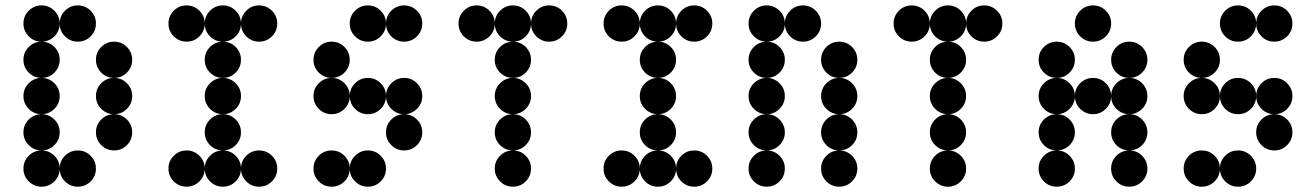

<svg xmlns="http://www.w3.org/2000/svg" viewBox="-20 -704 4962 724"><path d="M205.1 -615.2Q205.1 -586.9 185.1 -566.9Q165 -546.9 136.7 -546.9Q108.4 -546.9 88.4 -566.9Q68.4 -586.9 68.4 -615.2Q68.4 -643.6 88.4 -663.6Q108.4 -683.6 136.7 -683.6Q165 -683.6 185.1 -663.6Q205.1 -643.6 205.1 -615.2ZM341.8 -615.2Q341.8 -586.9 321.8 -566.9Q301.8 -546.9 273.4 -546.9Q245.1 -546.9 225.1 -566.9Q205.1 -586.9 205.1 -615.2Q205.1 -643.6 225.1 -663.6Q245.1 -683.6 273.4 -683.6Q301.8 -683.6 321.8 -663.6Q341.8 -643.6 341.8 -615.2ZM205.1 -478.5Q205.1 -450.2 185.1 -430.2Q165 -410.2 136.7 -410.2Q108.4 -410.2 88.4 -430.2Q68.4 -450.2 68.4 -478.5Q68.4 -506.8 88.4 -526.9Q108.4 -546.9 136.7 -546.9Q165 -546.9 185.1 -526.9Q205.1 -506.8 205.1 -478.5ZM478.5 -478.5Q478.5 -450.2 458.5 -430.2Q438.5 -410.2 410.2 -410.2Q381.8 -410.2 361.8 -430.2Q341.8 -450.2 341.8 -478.5Q341.8 -506.8 361.8 -526.9Q381.8 -546.9 410.2 -546.9Q438.5 -546.9 458.5 -526.9Q478.5 -506.8 478.5 -478.5ZM205.1 -341.8Q205.1 -313.5 185.1 -293.5Q165 -273.4 136.7 -273.4Q108.4 -273.4 88.4 -293.5Q68.4 -313.5 68.4 -341.8Q68.4 -370.1 88.4 -390.1Q108.4 -410.2 136.7 -410.2Q165 -410.2 185.1 -390.1Q205.1 -370.1 205.1 -341.8ZM478.5 -341.8Q478.5 -313.5 458.5 -293.5Q438.5 -273.4 410.2 -273.4Q381.8 -273.4 361.8 -293.5Q341.8 -313.5 341.8 -341.8Q341.8 -370.1 361.8 -390.1Q381.8 -410.2 410.2 -410.2Q438.5 -410.2 458.5 -390.1Q478.5 -370.1 478.5 -341.8ZM205.1 -205.1Q205.1 -176.8 185.1 -156.7Q165 -136.7 136.7 -136.7Q108.4 -136.7 88.4 -156.7Q68.4 -176.8 68.4 -205.1Q68.4 -233.4 88.4 -253.4Q108.4 -273.4 136.7 -273.4Q165 -273.4 185.1 -253.4Q205.1 -233.4 205.1 -205.1ZM478.5 -205.1Q478.5 -176.8 458.5 -156.7Q438.5 -136.7 410.2 -136.7Q381.8 -136.7 361.8 -156.7Q341.8 -176.8 341.8 -205.1Q341.8 -233.4 361.8 -253.4Q381.8 -273.4 410.2 -273.4Q438.5 -273.4 458.5 -253.4Q478.5 -233.4 478.5 -205.1ZM205.1 -68.4Q205.1 -40 185.1 -20Q165 0 136.7 0Q108.4 0 88.4 -20Q68.4 -40 68.4 -68.4Q68.4 -96.7 88.4 -116.7Q108.4 -136.7 136.7 -136.7Q165 -136.7 185.1 -116.7Q205.1 -96.7 205.1 -68.4ZM341.8 -68.4Q341.8 -40 321.8 -20Q301.8 0 273.4 0Q245.1 0 225.1 -20Q205.1 -40 205.1 -68.4Q205.1 -96.7 225.1 -116.7Q245.1 -136.7 273.4 -136.7Q301.8 -136.7 321.8 -116.7Q341.8 -96.7 341.8 -68.4Z M752 -615.2Q752 -586.9 731.9 -566.9Q711.9 -546.9 683.6 -546.9Q655.3 -546.9 635.3 -566.9Q615.2 -586.9 615.2 -615.2Q615.2 -643.6 635.3 -663.6Q655.3 -683.6 683.6 -683.6Q711.9 -683.6 731.9 -663.6Q752 -643.6 752 -615.2ZM888.7 -615.2Q888.7 -586.9 868.7 -566.9Q848.6 -546.9 820.3 -546.9Q792 -546.9 772 -566.9Q752 -586.9 752 -615.2Q752 -643.6 772 -663.6Q792 -683.6 820.3 -683.6Q848.6 -683.6 868.7 -663.6Q888.7 -643.6 888.7 -615.2ZM1025.4 -615.2Q1025.4 -586.9 1005.4 -566.9Q985.4 -546.9 957 -546.9Q928.7 -546.9 908.7 -566.9Q888.7 -586.9 888.7 -615.2Q888.7 -643.6 908.7 -663.6Q928.7 -683.6 957 -683.6Q985.4 -683.6 1005.4 -663.6Q1025.4 -643.6 1025.4 -615.2ZM888.7 -478.5Q888.7 -450.2 868.7 -430.2Q848.6 -410.2 820.3 -410.2Q792 -410.2 772 -430.2Q752 -450.2 752 -478.5Q752 -506.8 772 -526.9Q792 -546.9 820.3 -546.9Q848.6 -546.9 868.7 -526.9Q888.7 -506.8 888.7 -478.5ZM888.7 -341.8Q888.7 -313.5 868.7 -293.5Q848.6 -273.4 820.3 -273.4Q792 -273.4 772 -293.5Q752 -313.5 752 -341.8Q752 -370.1 772 -390.1Q792 -410.2 820.3 -410.2Q848.6 -410.2 868.7 -390.1Q888.7 -370.1 888.7 -341.8ZM888.7 -205.1Q888.7 -176.8 868.7 -156.7Q848.6 -136.7 820.3 -136.7Q792 -136.7 772 -156.7Q752 -176.8 752 -205.1Q752 -233.4 772 -253.4Q792 -273.4 820.3 -273.4Q848.6 -273.4 868.7 -253.4Q888.7 -233.4 888.7 -205.1ZM752 -68.4Q752 -40 731.9 -20Q711.9 0 683.6 0Q655.3 0 635.3 -20Q615.2 -40 615.2 -68.4Q615.2 -96.7 635.3 -116.7Q655.3 -136.7 683.6 -136.7Q711.9 -136.7 731.9 -116.7Q752 -96.7 752 -68.4ZM888.7 -68.4Q888.7 -40 868.7 -20Q848.6 0 820.3 0Q792 0 772 -20Q752 -40 752 -68.4Q752 -96.7 772 -116.7Q792 -136.7 820.3 -136.7Q848.6 -136.7 868.7 -116.7Q888.7 -96.7 888.7 -68.4ZM1025.4 -68.4Q1025.4 -40 1005.4 -20Q985.4 0 957 0Q928.7 0 908.7 -20Q888.7 -40 888.7 -68.4Q888.7 -96.7 908.7 -116.7Q928.7 -136.7 957 -136.7Q985.4 -136.7 1005.4 -116.7Q1025.4 -96.7 1025.4 -68.4Z M1435.5 -615.2Q1435.5 -586.9 1415.5 -566.9Q1395.5 -546.9 1367.2 -546.9Q1338.9 -546.9 1318.8 -566.9Q1298.8 -586.9 1298.8 -615.2Q1298.8 -643.6 1318.8 -663.6Q1338.9 -683.6 1367.2 -683.6Q1395.5 -683.6 1415.5 -663.6Q1435.5 -643.6 1435.5 -615.2ZM1572.3 -615.2Q1572.3 -586.9 1552.2 -566.9Q1532.2 -546.9 1503.9 -546.9Q1475.6 -546.9 1455.6 -566.9Q1435.5 -586.9 1435.5 -615.2Q1435.5 -643.6 1455.6 -663.6Q1475.6 -683.6 1503.9 -683.6Q1532.2 -683.6 1552.2 -663.6Q1572.3 -643.6 1572.3 -615.2ZM1298.8 -478.5Q1298.8 -450.2 1278.8 -430.2Q1258.8 -410.2 1230.5 -410.2Q1202.1 -410.2 1182.1 -430.2Q1162.1 -450.2 1162.1 -478.5Q1162.1 -506.8 1182.1 -526.9Q1202.1 -546.9 1230.5 -546.9Q1258.8 -546.9 1278.8 -526.9Q1298.8 -506.8 1298.8 -478.5ZM1298.8 -341.8Q1298.8 -313.5 1278.8 -293.5Q1258.8 -273.4 1230.5 -273.4Q1202.1 -273.4 1182.1 -293.5Q1162.1 -313.5 1162.1 -341.8Q1162.1 -370.1 1182.1 -390.1Q1202.1 -410.2 1230.5 -410.2Q1258.8 -410.2 1278.8 -390.1Q1298.8 -370.1 1298.8 -341.8ZM1435.5 -341.8Q1435.5 -313.5 1415.5 -293.5Q1395.5 -273.4 1367.2 -273.4Q1338.9 -273.4 1318.8 -293.5Q1298.8 -313.5 1298.8 -341.8Q1298.8 -370.1 1318.8 -390.1Q1338.9 -410.2 1367.2 -410.2Q1395.5 -410.2 1415.5 -390.1Q1435.5 -370.1 1435.5 -341.8ZM1572.3 -341.8Q1572.3 -313.5 1552.2 -293.5Q1532.2 -273.4 1503.9 -273.4Q1475.6 -273.4 1455.6 -293.5Q1435.5 -313.5 1435.5 -341.8Q1435.5 -370.1 1455.6 -390.1Q1475.6 -410.2 1503.9 -410.2Q1532.2 -410.2 1552.2 -390.1Q1572.3 -370.1 1572.3 -341.8ZM1572.3 -205.1Q1572.3 -176.8 1552.2 -156.7Q1532.2 -136.7 1503.9 -136.7Q1475.6 -136.7 1455.6 -156.7Q1435.5 -176.8 1435.5 -205.1Q1435.5 -233.4 1455.6 -253.4Q1475.6 -273.4 1503.9 -273.4Q1532.2 -273.4 1552.2 -253.4Q1572.3 -233.4 1572.3 -205.1ZM1298.8 -68.4Q1298.8 -40 1278.8 -20Q1258.8 0 1230.5 0Q1202.1 0 1182.1 -20Q1162.1 -40 1162.1 -68.4Q1162.1 -96.7 1182.1 -116.7Q1202.1 -136.7 1230.5 -136.7Q1258.8 -136.7 1278.8 -116.7Q1298.8 -96.7 1298.8 -68.4ZM1435.5 -68.4Q1435.5 -40 1415.5 -20Q1395.5 0 1367.2 0Q1338.9 0 1318.8 -20Q1298.8 -40 1298.8 -68.4Q1298.8 -96.7 1318.8 -116.7Q1338.9 -136.7 1367.2 -136.7Q1395.5 -136.7 1415.5 -116.7Q1435.5 -96.7 1435.5 -68.4Z M1845.7 -615.2Q1845.7 -586.9 1825.7 -566.9Q1805.7 -546.9 1777.3 -546.9Q1749 -546.9 1729 -566.9Q1709 -586.9 1709 -615.2Q1709 -643.6 1729 -663.6Q1749 -683.6 1777.3 -683.6Q1805.7 -683.6 1825.7 -663.6Q1845.7 -643.6 1845.7 -615.2ZM1982.4 -615.2Q1982.4 -586.9 1962.4 -566.9Q1942.4 -546.9 1914.1 -546.9Q1885.7 -546.9 1865.7 -566.9Q1845.7 -586.9 1845.7 -615.2Q1845.7 -643.6 1865.7 -663.6Q1885.7 -683.6 1914.1 -683.6Q1942.4 -683.6 1962.4 -663.6Q1982.4 -643.6 1982.4 -615.2ZM2119.1 -615.2Q2119.1 -586.9 2099.1 -566.9Q2079.1 -546.9 2050.8 -546.9Q2022.5 -546.9 2002.4 -566.9Q1982.4 -586.9 1982.4 -615.2Q1982.4 -643.6 2002.4 -663.6Q2022.5 -683.6 2050.8 -683.6Q2079.1 -683.6 2099.1 -663.6Q2119.1 -643.6 2119.1 -615.2ZM1982.4 -478.5Q1982.4 -450.2 1962.4 -430.2Q1942.4 -410.2 1914.1 -410.2Q1885.7 -410.2 1865.7 -430.2Q1845.7 -450.2 1845.7 -478.5Q1845.7 -506.8 1865.7 -526.9Q1885.7 -546.9 1914.1 -546.9Q1942.4 -546.9 1962.4 -526.9Q1982.4 -506.8 1982.4 -478.5ZM1982.4 -341.8Q1982.4 -313.5 1962.4 -293.5Q1942.4 -273.4 1914.1 -273.4Q1885.7 -273.4 1865.7 -293.5Q1845.7 -313.5 1845.7 -341.8Q1845.7 -370.1 1865.7 -390.1Q1885.7 -410.2 1914.1 -410.2Q1942.4 -410.2 1962.4 -390.1Q1982.4 -370.1 1982.4 -341.8ZM1982.4 -205.1Q1982.4 -176.8 1962.4 -156.7Q1942.4 -136.7 1914.1 -136.7Q1885.7 -136.7 1865.7 -156.7Q1845.7 -176.8 1845.7 -205.1Q1845.7 -233.4 1865.7 -253.4Q1885.7 -273.4 1914.1 -273.4Q1942.4 -273.4 1962.4 -253.4Q1982.4 -233.4 1982.4 -205.1ZM1982.4 -68.4Q1982.4 -40 1962.4 -20Q1942.4 0 1914.1 0Q1885.7 0 1865.7 -20Q1845.7 -40 1845.7 -68.4Q1845.7 -96.7 1865.7 -116.7Q1885.7 -136.7 1914.1 -136.7Q1942.4 -136.7 1962.4 -116.7Q1982.4 -96.7 1982.4 -68.4Z M2392.6 -615.2Q2392.6 -586.9 2372.6 -566.9Q2352.5 -546.9 2324.2 -546.9Q2295.9 -546.9 2275.9 -566.9Q2255.9 -586.9 2255.9 -615.2Q2255.9 -643.6 2275.9 -663.6Q2295.9 -683.6 2324.2 -683.6Q2352.5 -683.6 2372.6 -663.6Q2392.6 -643.6 2392.6 -615.2ZM2529.3 -615.2Q2529.3 -586.9 2509.3 -566.9Q2489.3 -546.9 2460.9 -546.9Q2432.6 -546.9 2412.6 -566.9Q2392.6 -586.9 2392.6 -615.2Q2392.6 -643.6 2412.6 -663.6Q2432.6 -683.6 2460.9 -683.6Q2489.3 -683.6 2509.3 -663.6Q2529.3 -643.6 2529.3 -615.2ZM2666 -615.2Q2666 -586.9 2646 -566.9Q2626 -546.9 2597.7 -546.9Q2569.3 -546.9 2549.3 -566.9Q2529.3 -586.9 2529.3 -615.2Q2529.3 -643.6 2549.3 -663.6Q2569.3 -683.6 2597.7 -683.6Q2626 -683.6 2646 -663.6Q2666 -643.6 2666 -615.2ZM2529.3 -478.5Q2529.3 -450.2 2509.3 -430.2Q2489.3 -410.2 2460.9 -410.2Q2432.6 -410.2 2412.6 -430.2Q2392.6 -450.2 2392.6 -478.5Q2392.6 -506.8 2412.6 -526.9Q2432.6 -546.9 2460.9 -546.9Q2489.3 -546.9 2509.3 -526.9Q2529.3 -506.8 2529.3 -478.5ZM2529.3 -341.8Q2529.3 -313.5 2509.3 -293.5Q2489.3 -273.4 2460.9 -273.4Q2432.6 -273.4 2412.6 -293.5Q2392.6 -313.5 2392.6 -341.8Q2392.6 -370.1 2412.6 -390.1Q2432.6 -410.2 2460.9 -410.2Q2489.3 -410.2 2509.3 -390.1Q2529.3 -370.1 2529.3 -341.8ZM2529.3 -205.1Q2529.3 -176.8 2509.3 -156.7Q2489.3 -136.7 2460.9 -136.7Q2432.6 -136.7 2412.6 -156.7Q2392.6 -176.8 2392.6 -205.1Q2392.6 -233.4 2412.6 -253.4Q2432.6 -273.4 2460.9 -273.4Q2489.3 -273.4 2509.3 -253.4Q2529.3 -233.4 2529.3 -205.1ZM2392.6 -68.4Q2392.6 -40 2372.6 -20Q2352.5 0 2324.2 0Q2295.9 0 2275.9 -20Q2255.9 -40 2255.9 -68.4Q2255.9 -96.7 2275.9 -116.7Q2295.9 -136.7 2324.2 -136.7Q2352.5 -136.7 2372.6 -116.7Q2392.6 -96.7 2392.6 -68.4ZM2529.3 -68.4Q2529.3 -40 2509.3 -20Q2489.3 0 2460.9 0Q2432.6 0 2412.6 -20Q2392.6 -40 2392.6 -68.4Q2392.6 -96.7 2412.6 -116.7Q2432.6 -136.7 2460.9 -136.7Q2489.3 -136.7 2509.3 -116.7Q2529.3 -96.7 2529.3 -68.4ZM2666 -68.4Q2666 -40 2646 -20Q2626 0 2597.7 0Q2569.3 0 2549.3 -20Q2529.3 -40 2529.3 -68.4Q2529.3 -96.7 2549.3 -116.7Q2569.3 -136.7 2597.7 -136.7Q2626 -136.7 2646 -116.7Q2666 -96.7 2666 -68.4Z M2939.5 -615.2Q2939.5 -586.9 2919.4 -566.9Q2899.4 -546.9 2871.1 -546.9Q2842.8 -546.9 2822.8 -566.9Q2802.7 -586.9 2802.7 -615.2Q2802.7 -643.6 2822.8 -663.6Q2842.8 -683.6 2871.1 -683.6Q2899.4 -683.6 2919.4 -663.6Q2939.5 -643.6 2939.5 -615.2ZM3076.2 -615.2Q3076.2 -586.9 3056.2 -566.9Q3036.1 -546.9 3007.8 -546.9Q2979.5 -546.9 2959.5 -566.9Q2939.5 -586.9 2939.5 -615.2Q2939.5 -643.6 2959.5 -663.6Q2979.5 -683.6 3007.8 -683.6Q3036.1 -683.6 3056.2 -663.6Q3076.2 -643.6 3076.2 -615.2ZM2939.5 -478.5Q2939.5 -450.2 2919.4 -430.2Q2899.4 -410.2 2871.1 -410.2Q2842.8 -410.2 2822.8 -430.2Q2802.7 -450.2 2802.7 -478.5Q2802.7 -506.8 2822.8 -526.9Q2842.8 -546.9 2871.1 -546.9Q2899.4 -546.9 2919.4 -526.9Q2939.5 -506.8 2939.5 -478.5ZM3212.9 -478.5Q3212.9 -450.2 3192.9 -430.2Q3172.9 -410.2 3144.5 -410.2Q3116.2 -410.2 3096.2 -430.2Q3076.2 -450.2 3076.2 -478.5Q3076.2 -506.8 3096.2 -526.9Q3116.2 -546.9 3144.5 -546.9Q3172.9 -546.9 3192.9 -526.9Q3212.9 -506.8 3212.9 -478.5ZM2939.5 -341.8Q2939.5 -313.5 2919.4 -293.5Q2899.4 -273.4 2871.1 -273.4Q2842.8 -273.4 2822.8 -293.5Q2802.7 -313.5 2802.7 -341.8Q2802.7 -370.1 2822.8 -390.1Q2842.8 -410.2 2871.1 -410.2Q2899.4 -410.2 2919.4 -390.1Q2939.5 -370.1 2939.5 -341.8ZM3212.9 -341.8Q3212.9 -313.5 3192.9 -293.5Q3172.9 -273.4 3144.5 -273.4Q3116.2 -273.4 3096.2 -293.5Q3076.2 -313.5 3076.2 -341.8Q3076.2 -370.1 3096.2 -390.1Q3116.2 -410.2 3144.5 -410.2Q3172.9 -410.2 3192.9 -390.1Q3212.9 -370.1 3212.9 -341.8ZM2939.5 -205.1Q2939.5 -176.8 2919.4 -156.7Q2899.4 -136.7 2871.1 -136.7Q2842.8 -136.7 2822.8 -156.7Q2802.7 -176.8 2802.7 -205.1Q2802.7 -233.4 2822.8 -253.4Q2842.8 -273.4 2871.1 -273.4Q2899.4 -273.4 2919.4 -253.4Q2939.5 -233.4 2939.5 -205.1ZM3212.9 -205.1Q3212.9 -176.8 3192.9 -156.7Q3172.9 -136.7 3144.5 -136.7Q3116.2 -136.7 3096.2 -156.7Q3076.2 -176.8 3076.2 -205.1Q3076.2 -233.4 3096.2 -253.4Q3116.2 -273.4 3144.5 -273.4Q3172.9 -273.4 3192.9 -253.4Q3212.9 -233.4 3212.9 -205.1ZM2939.5 -68.4Q2939.5 -40 2919.4 -20Q2899.4 0 2871.1 0Q2842.8 0 2822.8 -20Q2802.7 -40 2802.7 -68.4Q2802.7 -96.7 2822.8 -116.7Q2842.8 -136.7 2871.1 -136.7Q2899.4 -136.7 2919.4 -116.7Q2939.5 -96.7 2939.5 -68.4ZM3212.9 -68.4Q3212.9 -40 3192.9 -20Q3172.9 0 3144.5 0Q3116.2 0 3096.2 -20Q3076.2 -40 3076.2 -68.4Q3076.2 -96.7 3096.2 -116.7Q3116.2 -136.7 3144.5 -136.7Q3172.9 -136.7 3192.9 -116.7Q3212.9 -96.7 3212.9 -68.4Z M3486.3 -615.2Q3486.3 -586.9 3466.3 -566.9Q3446.3 -546.9 3418 -546.9Q3389.6 -546.9 3369.6 -566.9Q3349.6 -586.9 3349.6 -615.2Q3349.6 -643.6 3369.6 -663.6Q3389.6 -683.6 3418 -683.6Q3446.3 -683.6 3466.3 -663.6Q3486.3 -643.6 3486.3 -615.2ZM3623 -615.2Q3623 -586.9 3603 -566.9Q3583 -546.9 3554.7 -546.9Q3526.4 -546.9 3506.3 -566.9Q3486.3 -586.9 3486.3 -615.2Q3486.3 -643.6 3506.3 -663.6Q3526.4 -683.6 3554.7 -683.6Q3583 -683.6 3603 -663.6Q3623 -643.6 3623 -615.2ZM3759.8 -615.2Q3759.8 -586.9 3739.7 -566.9Q3719.7 -546.9 3691.4 -546.9Q3663.1 -546.9 3643.1 -566.9Q3623 -586.9 3623 -615.2Q3623 -643.6 3643.1 -663.6Q3663.1 -683.6 3691.4 -683.6Q3719.7 -683.6 3739.7 -663.6Q3759.8 -643.6 3759.8 -615.2ZM3623 -478.5Q3623 -450.2 3603 -430.2Q3583 -410.2 3554.7 -410.2Q3526.4 -410.2 3506.3 -430.2Q3486.3 -450.2 3486.3 -478.5Q3486.3 -506.8 3506.3 -526.9Q3526.4 -546.9 3554.7 -546.9Q3583 -546.9 3603 -526.9Q3623 -506.8 3623 -478.5ZM3623 -341.8Q3623 -313.5 3603 -293.5Q3583 -273.4 3554.7 -273.4Q3526.4 -273.4 3506.3 -293.5Q3486.3 -313.5 3486.3 -341.8Q3486.3 -370.1 3506.3 -390.1Q3526.4 -410.2 3554.7 -410.2Q3583 -410.2 3603 -390.1Q3623 -370.1 3623 -341.8ZM3623 -205.1Q3623 -176.8 3603 -156.7Q3583 -136.7 3554.7 -136.7Q3526.4 -136.7 3506.3 -156.7Q3486.3 -176.8 3486.3 -205.1Q3486.3 -233.4 3506.3 -253.4Q3526.4 -273.4 3554.7 -273.4Q3583 -273.4 3603 -253.4Q3623 -233.4 3623 -205.1ZM3623 -68.4Q3623 -40 3603 -20Q3583 0 3554.7 0Q3526.4 0 3506.3 -20Q3486.3 -40 3486.3 -68.4Q3486.3 -96.7 3506.3 -116.7Q3526.4 -136.7 3554.7 -136.7Q3583 -136.7 3603 -116.7Q3623 -96.7 3623 -68.4Z M4169.9 -615.2Q4169.9 -586.9 4149.9 -566.9Q4129.9 -546.9 4101.6 -546.9Q4073.2 -546.9 4053.2 -566.9Q4033.2 -586.9 4033.2 -615.2Q4033.2 -643.6 4053.2 -663.6Q4073.2 -683.6 4101.6 -683.6Q4129.9 -683.6 4149.9 -663.6Q4169.9 -643.6 4169.9 -615.2ZM4033.2 -478.5Q4033.2 -450.2 4013.2 -430.2Q3993.2 -410.2 3964.8 -410.2Q3936.5 -410.2 3916.5 -430.2Q3896.5 -450.2 3896.5 -478.5Q3896.5 -506.8 3916.5 -526.9Q3936.5 -546.9 3964.8 -546.9Q3993.2 -546.9 4013.2 -526.9Q4033.2 -506.8 4033.2 -478.5ZM4306.6 -478.5Q4306.6 -450.2 4286.6 -430.2Q4266.6 -410.2 4238.3 -410.2Q4210 -410.2 4189.9 -430.2Q4169.9 -450.2 4169.9 -478.5Q4169.9 -506.8 4189.9 -526.9Q4210 -546.9 4238.3 -546.9Q4266.6 -546.9 4286.6 -526.9Q4306.6 -506.8 4306.6 -478.5ZM4033.2 -341.8Q4033.2 -313.5 4013.2 -293.5Q3993.2 -273.4 3964.8 -273.4Q3936.5 -273.4 3916.5 -293.5Q3896.5 -313.5 3896.5 -341.8Q3896.5 -370.1 3916.5 -390.1Q3936.5 -410.2 3964.8 -410.2Q3993.2 -410.2 4013.2 -390.1Q4033.2 -370.1 4033.2 -341.8ZM4169.9 -341.8Q4169.9 -313.5 4149.9 -293.5Q4129.9 -273.4 4101.6 -273.4Q4073.2 -273.4 4053.2 -293.5Q4033.2 -313.5 4033.2 -341.8Q4033.2 -370.1 4053.2 -390.1Q4073.2 -410.2 4101.6 -410.2Q4129.9 -410.2 4149.9 -390.1Q4169.9 -370.1 4169.9 -341.8ZM4306.6 -341.8Q4306.6 -313.5 4286.6 -293.5Q4266.6 -273.4 4238.3 -273.4Q4210 -273.4 4189.9 -293.5Q4169.9 -313.5 4169.9 -341.8Q4169.9 -370.1 4189.9 -390.1Q4210 -410.2 4238.3 -410.2Q4266.6 -410.2 4286.6 -390.1Q4306.6 -370.1 4306.6 -341.8ZM4033.2 -205.1Q4033.2 -176.8 4013.2 -156.7Q3993.2 -136.7 3964.8 -136.7Q3936.5 -136.7 3916.5 -156.7Q3896.5 -176.8 3896.5 -205.1Q3896.5 -233.4 3916.5 -253.4Q3936.5 -273.4 3964.8 -273.4Q3993.2 -273.4 4013.2 -253.4Q4033.2 -233.4 4033.2 -205.1ZM4306.6 -205.1Q4306.6 -176.8 4286.6 -156.7Q4266.6 -136.7 4238.3 -136.7Q4210 -136.7 4189.9 -156.7Q4169.9 -176.8 4169.9 -205.1Q4169.9 -233.4 4189.9 -253.4Q4210 -273.4 4238.3 -273.4Q4266.6 -273.4 4286.6 -253.4Q4306.6 -233.4 4306.6 -205.1ZM4033.2 -68.4Q4033.2 -40 4013.2 -20Q3993.2 0 3964.8 0Q3936.5 0 3916.5 -20Q3896.5 -40 3896.5 -68.4Q3896.5 -96.7 3916.5 -116.7Q3936.5 -136.7 3964.8 -136.7Q3993.2 -136.7 4013.2 -116.7Q4033.2 -96.7 4033.2 -68.4ZM4306.6 -68.4Q4306.6 -40 4286.6 -20Q4266.6 0 4238.3 0Q4210 0 4189.9 -20Q4169.9 -40 4169.9 -68.4Q4169.9 -96.7 4189.9 -116.7Q4210 -136.7 4238.3 -136.7Q4266.6 -136.7 4286.6 -116.7Q4306.6 -96.7 4306.6 -68.4Z M4716.8 -615.2Q4716.8 -586.9 4696.8 -566.9Q4676.8 -546.9 4648.4 -546.9Q4620.1 -546.9 4600.1 -566.9Q4580.1 -586.9 4580.1 -615.2Q4580.1 -643.6 4600.1 -663.6Q4620.1 -683.6 4648.4 -683.6Q4676.8 -683.6 4696.8 -663.6Q4716.8 -643.6 4716.8 -615.2ZM4853.5 -615.2Q4853.5 -586.9 4833.5 -566.9Q4813.5 -546.9 4785.2 -546.9Q4756.8 -546.9 4736.8 -566.9Q4716.8 -586.9 4716.8 -615.2Q4716.8 -643.6 4736.8 -663.6Q4756.8 -683.6 4785.2 -683.6Q4813.5 -683.6 4833.5 -663.6Q4853.5 -643.6 4853.5 -615.2ZM4580.1 -478.5Q4580.1 -450.2 4560.1 -430.2Q4540 -410.2 4511.7 -410.2Q4483.4 -410.2 4463.4 -430.2Q4443.4 -450.2 4443.4 -478.5Q4443.4 -506.8 4463.4 -526.9Q4483.4 -546.9 4511.7 -546.9Q4540 -546.9 4560.1 -526.9Q4580.1 -506.8 4580.1 -478.5ZM4580.1 -341.8Q4580.1 -313.5 4560.1 -293.5Q4540 -273.4 4511.7 -273.4Q4483.4 -273.4 4463.4 -293.5Q4443.4 -313.5 4443.4 -341.8Q4443.4 -370.1 4463.4 -390.1Q4483.4 -410.2 4511.7 -410.2Q4540 -410.2 4560.1 -390.1Q4580.1 -370.1 4580.1 -341.8ZM4716.8 -341.8Q4716.8 -313.5 4696.8 -293.5Q4676.8 -273.4 4648.4 -273.4Q4620.1 -273.4 4600.1 -293.5Q4580.1 -313.5 4580.1 -341.8Q4580.1 -370.1 4600.1 -390.1Q4620.1 -410.2 4648.4 -410.2Q4676.8 -410.2 4696.8 -390.1Q4716.8 -370.1 4716.8 -341.8ZM4853.5 -341.8Q4853.5 -313.5 4833.5 -293.5Q4813.5 -273.4 4785.2 -273.4Q4756.8 -273.4 4736.8 -293.5Q4716.8 -313.5 4716.8 -341.8Q4716.8 -370.1 4736.8 -390.1Q4756.8 -410.2 4785.2 -410.2Q4813.5 -410.2 4833.5 -390.1Q4853.5 -370.1 4853.5 -341.8ZM4853.5 -205.1Q4853.5 -176.8 4833.5 -156.7Q4813.5 -136.7 4785.2 -136.7Q4756.8 -136.7 4736.8 -156.7Q4716.8 -176.8 4716.8 -205.1Q4716.8 -233.4 4736.8 -253.4Q4756.8 -273.4 4785.2 -273.4Q4813.5 -273.4 4833.5 -253.4Q4853.5 -233.4 4853.5 -205.1ZM4580.1 -68.4Q4580.1 -40 4560.1 -20Q4540 0 4511.7 0Q4483.4 0 4463.4 -20Q4443.4 -40 4443.4 -68.4Q4443.4 -96.7 4463.4 -116.7Q4483.4 -136.7 4511.7 -136.7Q4540 -136.7 4560.1 -116.7Q4580.1 -96.7 4580.1 -68.4ZM4716.8 -68.4Q4716.8 -40 4696.8 -20Q4676.8 0 4648.4 0Q4620.1 0 4600.1 -20Q4580.1 -40 4580.1 -68.4Q4580.1 -96.7 4600.1 -116.7Q4620.1 -136.7 4648.4 -136.7Q4676.8 -136.7 4696.8 -116.7Q4716.8 -96.7 4716.8 -68.4Z"/></svg>

Font: DatDot
Style: Bold
Weight: 700
Designer: GGBot
Version: 1.00